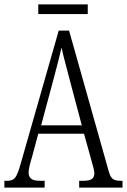

<svg xmlns="http://www.w3.org/2000/svg" viewBox="-20 -853 577 873"><path d="M0 0V-31H14Q38 -31 49.5 -46Q61 -61 75 -112L247 -714H294L475 -72Q482 -48 493 -39.5Q504 -31 529 -31H537V0H340V-31H359Q387 -31 398 -39.5Q409 -48 409 -65Q409 -74 404.5 -91.5Q400 -109 395 -126L362 -245H154L125 -137Q120 -122 115 -101Q110 -80 110 -68Q110 -51 121 -41Q132 -31 162 -31H183V0ZM167 -283H352L298 -486Q285 -537 275 -574Q265 -611 260 -637Q254 -610 244.5 -574Q235 -538 225 -499ZM154 -789V-833H379V-789Z"/></svg>

Font: Noto Serif Ethiopic ExtraCondensed Light
Style: Regular
Weight: 300
Width: 2
Designer: Monotype Design Team
Foundry: Monotype Imaging Inc.
Version: Version 2.102; ttfautohint (v1.8.4.7-5d5b)